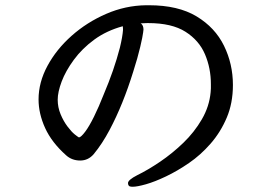

<svg xmlns="http://www.w3.org/2000/svg" viewBox="-20 -701 1040 732"><path d="M527 -588 526 -580V-579Q524 -562 514.5 -521.5Q505 -481 488 -428Q449 -302 398 -206Q370 -153 337 -113Q316 -89 286 -89Q254 -89 232 -109Q177 -158 152 -213Q127 -268 127 -322Q127 -387 161 -450Q195 -513 253 -564.5Q311 -616 384.5 -648Q458 -680 537 -681H548Q659 -681 729.5 -638.5Q800 -596 834 -526.5Q868 -457 868 -377Q868 -308 844.5 -252.5Q821 -197 783 -153.5Q745 -110 700.5 -79.5Q656 -49 613 -28.5Q570 -8 536.5 1.5Q503 11 486 11Q474 11 471 7Q468 3 468 -3Q468 -15 503 -33Q503 -33 503 -33Q544 -53 590.5 -84.5Q637 -116 679 -156.5Q721 -197 749.5 -246Q778 -295 783 -349Q784 -358 784 -364V-380Q784 -441 761.5 -494Q739 -547 687 -580Q635 -613 545 -613H541Q528 -613 516 -612Q518 -611 519 -610Q527 -603 527 -588ZM281 -177Q289 -178 304.5 -198.5Q320 -219 338.5 -256.5Q357 -294 375 -340Q415 -434 437 -519Q447 -560 449 -587Q449 -595 448 -601Q386 -584 339.5 -550Q293 -516 261.5 -473Q230 -430 215 -390Q200 -350 200 -321Q200 -292 211 -265.5Q222 -239 237.5 -218.5Q253 -198 265 -188.5Q277 -179 281 -177Z"/></svg>

Font: Moon Stars Kai HW
Style: Bold
Weight: 700
Designer: GuiWonder
Version: Version 1.101